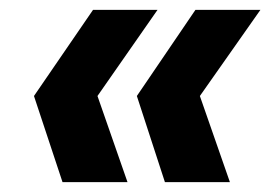

<svg xmlns="http://www.w3.org/2000/svg" viewBox="-20 -490 560 390"><path d="M315 -120 258 -295 377 -470H509L386 -295L447 -120ZM107 -120 49 -295 169 -470H300L178 -295L239 -120Z"/></svg>

Font: DM Sans 24pt ExtraBold
Style: Italic
Weight: 800
Italic angle: -10°
Designer: Colophon Foundry, Jonny Pinhorn
Foundry: Colophon Foundry
Version: Version 4.004;gftools[0.9.30]